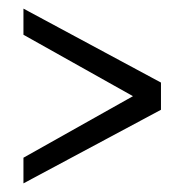

<svg xmlns="http://www.w3.org/2000/svg" viewBox="-20 -518 425 443"><path d="M351.4 -264.7 34.1 -94.9V-154.1L286.8 -296.1L34.1 -437.8V-498.1L351.4 -327.5Z"/></svg>

Font: Georama ExtraCondensed Thin
Style: Regular
Weight: 100
Width: 2
Designer: Jean-Baptiste Levee
Foundry: Production Type
Version: Version 1.001